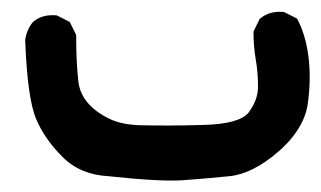

<svg xmlns="http://www.w3.org/2000/svg" viewBox="-20 -127 554 331"><path d="M167.5 176.8Q118.2 174.3 87.9 143.6Q57.6 113.8 42.5 78.6Q27.3 43.5 23.4 -57.6V-58.1Q25.9 -75.7 36.6 -88.9L37.1 -89.4Q52.7 -102.5 76.7 -100.6H77.6L78.6 -100.1L98.1 -90.3L100.1 -89.4L101.1 -87.4L110.8 -67.9L111.3 -66.9V-65.4Q111.3 -19 115.2 14.2Q118.7 44.4 148.4 65.9Q158.7 73.2 169.9 78.4Q181.2 83.5 193.8 85.9Q206.5 88.4 220.7 88.9Q242.7 89.4 270 89.4Q297.4 89.4 330.1 88.4Q392.6 86.9 408.7 66.9Q416.5 56.2 420.7 45.2Q424.8 34.2 424.8 22.5Q424.8 -2.4 420.9 -24.4Q417 -47.4 417 -71.3V-72.8L417.5 -73.7L427.2 -93.3L427.7 -94.7L428.7 -95.2Q444.3 -108.4 468.3 -106.4H469.2L470.2 -106L489.7 -96.2L491.7 -95.2L492.7 -93.8Q506.8 -67.4 511.7 -29.8Q516.6 7.8 510.7 51.3Q508.8 65.9 502.2 80.3Q495.6 94.7 485.1 108.2Q474.6 121.6 460 134.3Q415.5 172.9 375 176.8Q336.4 180.7 296.9 183.6Q256.8 186.5 167.5 176.8Z"/></svg>

Font: NaikaiFont
Style: SemiBold
Weight: 600
Version: Version 1.89